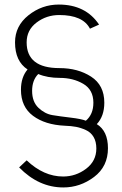

<svg xmlns="http://www.w3.org/2000/svg" viewBox="-20 -735 537 843"><path d="M405 -190Q454 -160 454 -84Q454 -4 393 42Q332 88 258 88Q150 88 64 0L97 -31Q172 40 257 40Q313 40 358 6Q403 -28 403 -83Q403 -113 391 -133.5Q379 -154 357 -164Q335 -174 314 -178Q293 -182 264 -183Q178 -187 125 -226.5Q72 -266 72 -341Q72 -396 101 -430Q46 -466 46 -549Q46 -621 105 -668Q164 -715 238 -715Q356 -715 415 -627L375 -609Q344 -669 240 -669Q184 -669 140.5 -636Q97 -603 97 -549Q97 -436 241 -436Q322 -436 380 -398.5Q438 -361 438 -284Q438 -225 405 -190ZM121 -336Q121 -288 149 -261.5Q177 -235 210.5 -229.5Q244 -224 290.5 -218.5Q337 -213 357 -205Q390 -233 390 -284Q390 -341 345.5 -367Q301 -393 243 -393Q188 -393 148 -410Q121 -383 121 -336Z"/></svg>

Font: Raleway
Style: Light
Weight: 300
Designer: Matt McInerney, Pablo Impallari, Rodrigo Fuenzalida
Foundry: Matt McInerney, Pablo Impallari, Rodrigo Fuenzalida
Version: Version 3.000